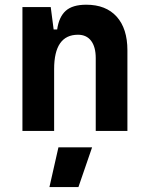

<svg xmlns="http://www.w3.org/2000/svg" viewBox="-20 -547 626 802"><path d="M73.7 0V-517.6H191.9L204.1 -423.8H218.8Q226.1 -476.1 254.4 -501.7Q282.7 -527.3 340.3 -527.3Q422.4 -527.3 467.3 -477.5Q512.2 -427.7 512.2 -336.9V0H379.9V-304.2Q379.9 -351.1 360.6 -376.5Q341.3 -401.9 305.7 -401.9Q206.1 -401.9 206.1 -258.3V0ZM186.5 234.4 224.1 68.4H364.7L307.6 234.4Z"/></svg>

Font: Caskaydia Cove
Style: Bold
Weight: 700
Monospace: yes
Designer: Aaron Bell
Foundry: Saja Typeworks
Version: Version 4.300; ttfautohint (v1.8.3)